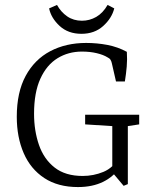

<svg xmlns="http://www.w3.org/2000/svg" viewBox="-20 -750 619 778"><path d="M296 8Q215 8 159.5 -28.5Q104 -65 76 -129.5Q48 -194 48 -277Q48 -376 84 -442.5Q120 -509 183.5 -542.5Q247 -576 329 -576Q373 -576 415 -568Q457 -560 494 -540Q496 -509 493.5 -480Q491 -451 486 -420H450L434 -490Q432 -501 428 -507.5Q424 -514 415 -518Q399 -528 372 -534.5Q345 -541 312 -541Q257 -541 213 -514Q169 -487 143.5 -431Q118 -375 118 -289Q118 -220 138 -162.5Q158 -105 201.5 -71Q245 -37 315 -37Q359 -37 399 -53.5Q439 -70 464 -114L472 -79Q442 -35 398.5 -13.5Q355 8 296 8ZM481 3 439 -47H435V-239L325 -246V-285H544V-246L498 -239V-4ZM310 -613Q256 -613 221.5 -645Q187 -677 179 -716L211 -730Q227 -701 252.5 -683.5Q278 -666 312 -666Q343 -666 370 -681.5Q397 -697 416 -730L443 -716Q433 -676 398 -644.5Q363 -613 310 -613Z"/></svg>

Font: Rasa Light
Style: Regular
Weight: 300
Designer: Anna Giedrys (Yrsa+Rasa design), David Brezina (Yrsa art-direction, Rasa art-direction, design)
Foundry: Rosetta Type Foundry
Version: Version 2.004